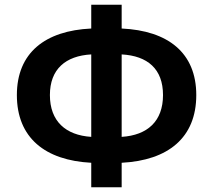

<svg xmlns="http://www.w3.org/2000/svg" viewBox="-20 -774 896 808"><path d="M364 14H492V-89C687 -99 806 -194 806 -374C806 -552 687 -645 492 -654V-754H364V-654C170 -645 51 -552 51 -374C51 -194 170 -99 364 -89ZM364 -198C256 -205 190 -264 190 -374C190 -483 256 -539 364 -545ZM492 -545C601 -539 666 -484 666 -374C666 -264 601 -205 492 -198Z"/></svg>

Font: Source Han Sans KR
Style: Bold
Weight: 700
Designer: Ryoko NISHIZUKA 西塚涼子 (kana, bopomofo & ideographs); Paul D. Hunt (Latin, Greek & Cyrillic); Sandoll Communications 산돌커뮤니
Foundry: Adobe
Version: Version 2.004;hotconv 1.0.118;makeotfexe 2.5.65603